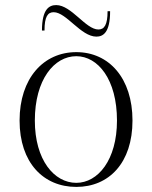

<svg xmlns="http://www.w3.org/2000/svg" viewBox="-20 -720 597 755"><path d="M280 15C409 15 501 -80 501 -246C501 -412 409 -515 280 -515C151 -515 57 -412 57 -246C57 -80 151 15 280 15ZM280 -1C193 -1 117 -91 117 -246C117 -407 193 -499 280 -499C365 -499 440 -408 440 -246C440 -91 365 -1 280 -1ZM191 -672C241 -672 298 -576 359 -576C385 -576 413 -591 413 -676H403C403 -622 390 -604 367 -604C317 -604 261 -700 201 -700C174 -700 145 -685 145 -600H155C155 -655 168 -672 191 -672Z"/></svg>

Font: Sprat Condensed Light
Style: Regular
Weight: 300
Width: 3
Designer: Ethan Nakache
Foundry: Collletttivo
Version: Version 2.000;Glyphs 3.2 (3217)